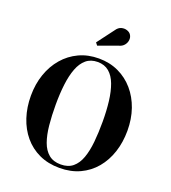

<svg xmlns="http://www.w3.org/2000/svg" viewBox="-175 -1131 1131 1270"><g transform="rotate(20 390.0 -496.5)"><path d="M390.5 10Q310.5 10 247.5 -19.2Q184.5 -48.5 140.5 -101Q96.5 -153.5 73.5 -223.5Q50.5 -293.5 50.5 -375Q50.5 -457 74.8 -527Q99 -597 144 -649.2Q189 -701.5 251.5 -730.8Q314 -760 390.5 -760Q466.5 -760 529 -730.8Q591.5 -701.5 636.5 -649.2Q681.5 -597 705.8 -527Q730 -457 730 -375Q730 -293.5 707 -223.5Q684 -153.5 640 -101Q596 -48.5 533 -19.2Q470 10 390.5 10ZM390.5 -14.5Q442.5 -14.5 475 -41.5Q507.5 -68.5 525 -117.2Q542.5 -166 549 -231.8Q555.5 -297.5 555.5 -375Q555.5 -452.5 547.5 -518.2Q539.5 -584 521.2 -632.8Q503 -681.5 471 -708.5Q439 -735.5 390.5 -735.5Q342 -735.5 310 -708.5Q278 -681.5 259.5 -632.8Q241 -584 233 -518.2Q225 -452.5 225 -375Q225 -297.5 231.5 -231.8Q238 -166 255.5 -117.2Q273 -68.5 305.8 -41.5Q338.5 -14.5 390.5 -14.5ZM349 -835.5 335 -853.5 423 -970.5Q438.5 -994 459.5 -999.8Q480.5 -1005.5 499.5 -999.2Q518.5 -993 527.5 -979Q538 -963 536 -943Q534 -923 520.5 -906.5Q507 -890 483 -884Z"/></g></svg>

Font: Bodoni Moda SC 9pt
Style: Bold
Weight: 700
Designer: Owen Earl
Foundry: indestructible type
Version: Version 2.005